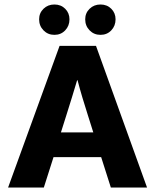

<svg xmlns="http://www.w3.org/2000/svg" viewBox="-20 -834 692 854"><path d="M154 -748Q154 -776 173.5 -795Q193 -814 222 -814Q251 -814 270 -795Q289 -776 289 -748Q289 -719 270 -699Q251 -679 222 -679Q193 -679 173.5 -699Q154 -719 154 -748ZM359 -748Q359 -776 378.5 -795Q398 -814 427 -814Q456 -814 475 -795Q494 -776 494 -748Q494 -719 475 -699Q456 -679 427 -679Q398 -679 378.5 -699Q359 -719 359 -748ZM245 -630H407L634 0H473L430 -135H218L175 0H16ZM251 -245H395L371 -321Q359 -358 346.5 -400Q334 -442 325 -477H323Q313 -442 300 -401Q287 -360 275 -321Z"/></svg>

Font: Ek Mukta ExtraBold
Style: Regular
Weight: 800
Designer: Girish Dalvi and Yashodeep Gholap
Foundry: Ek Type
Version: Version 2.538;PS 1.002;hotconv 16.6.51;makeotf.lib2.5.65220;